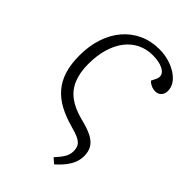

<svg xmlns="http://www.w3.org/2000/svg" viewBox="-267 -823 1140 1140"><g transform="rotate(45 303.0 -253.0)"><path d="M414 210 382 182Q411 151 426 126Q441 101 441 74Q441 48 432 31.5Q423 15 399 2.5Q375 -10 329 -22Q264 -40 214.5 -66.5Q165 -93 131 -132.5Q97 -172 80 -226.5Q63 -281 63 -354Q63 -434 85 -500.5Q107 -567 148 -615Q189 -663 246 -689.5Q303 -716 373 -716Q416 -716 453.5 -705Q491 -694 520.5 -675Q550 -656 567 -631Q584 -606 584 -576Q584 -551 569.5 -536Q555 -521 533 -521Q514 -521 498 -528Q482 -535 469 -548L484 -578Q487 -585 488.5 -590.5Q490 -596 490 -602Q490 -629 457.5 -646Q425 -663 370 -663Q318 -663 275 -642Q232 -621 201 -581Q170 -541 153 -484Q136 -427 136 -355Q136 -283 157.5 -231Q179 -179 224 -146Q269 -113 339 -95Q402 -80 438.5 -61Q475 -42 490.5 -15Q506 12 506 50Q506 71 500 91.5Q494 112 482 132Q470 152 453 171.5Q436 191 414 210Z"/></g></svg>

Font: Literata Light
Style: Italic
Weight: 300
Italic angle: -2°
Designer: Latin by Veronika Burian and Jose Scaglione. Greek by Irene Vlachou. Cyrillic by Vera Evstafieva
Foundry: TypeTogether
Version: Version 3.103;gftools[0.9.29]